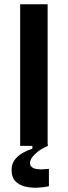

<svg xmlns="http://www.w3.org/2000/svg" viewBox="-20 -680 316 895"><path d="M74 0V-660H202V0ZM208 188Q182 194 152 195Q122 196 95 189Q68 182 51 164Q34 146 34 112Q34 84 49 64.5Q64 45 86.5 32.5Q109 20 131 13V-7H203V0Q166 16 143 38.5Q120 61 120 79Q120 93 130 100Q140 107 154.5 108.5Q169 110 184 109Q199 108 208 107Z"/></svg>

Font: Bricolage Grotesque 24pt SemiBold
Style: Regular
Weight: 600
Designer: Mathieu Triay
Foundry: Atelier Triay
Version: Version 1.001;gftools[0.9.33.dev8+g029e19f]